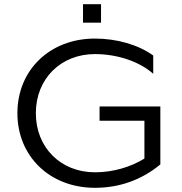

<svg xmlns="http://www.w3.org/2000/svg" viewBox="-20 -890 867 916"><path d="M376 -782H462V-870H376ZM63 -350C63 -143.5 218.4 6 433 6C549.3 6 655.8 -31.4 745 -105.7V-198.6V-382H455V-314H669V-133.6C603 -92.5 518.1 -68 433 -68C269.4 -68 151 -186.4 151 -350C151 -513.6 269.4 -632 433 -632C539.2 -632 644.8 -596.8 711 -538V-625.2C638.6 -677.5 535.1 -706 433 -706C218.4 -706 63 -556.5 63 -350Z"/></svg>

Font: Resamitz
Style: Bold
Weight: 700
Designer: gluk
Foundry: gluk
Version: Version 0.047